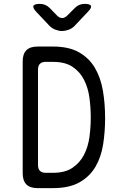

<svg xmlns="http://www.w3.org/2000/svg" viewBox="-20 -970 640 990"><path d="M174 0Q135 0 116 -19Q97 -38 97 -77V-653Q97 -692 116 -711Q135 -730 174 -730H253Q335 -730 387 -700.5Q439 -671 469 -620.5Q499 -570 510.5 -503Q522 -436 522 -360Q522 -292 512 -227Q502 -162 473 -111.5Q444 -61 391 -30.5Q338 0 253 0ZM176 -118Q176 -99 186 -89Q196 -79 215 -79H253Q316 -79 354 -105Q392 -131 413 -171.5Q434 -212 441 -262.5Q448 -313 448 -364Q448 -416 441 -467Q434 -518 413 -559Q392 -600 354 -625.5Q316 -651 253 -651H215Q196 -651 186 -641Q176 -631 176 -612ZM186 -950Q201 -950 213.5 -944.5Q226 -939 236 -929L274 -890Q287 -877 300.5 -877Q314 -877 327 -890L367 -930Q377 -940 389.5 -945Q402 -950 416 -950Q445 -950 449 -939.5Q453 -929 433 -909L365 -837Q352 -823 333.5 -816.5Q315 -810 300 -810Q285 -810 267 -816.5Q249 -823 235 -837L168 -908Q148 -929 152.5 -939.5Q157 -950 186 -950Z"/></svg>

Font: Maple Mono Normal NL Light
Style: Regular
Weight: 300
Monospace: yes
Designer: subframe7536
Version: Version 7.000